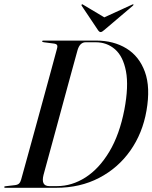

<svg xmlns="http://www.w3.org/2000/svg" viewBox="-28 -893 725 913"><path d="M-8 -3.5Q-8 -7 -1.5 -7.5L42 -12.5Q56 -14 62.5 -20.2Q69 -26.5 72.5 -39Q85 -84 102.5 -147.5Q120 -211 139.8 -283Q159.5 -355 179 -426.2Q198.5 -497.5 215.2 -558.8Q232 -620 243 -661.5Q246.5 -674 243 -679.2Q239.5 -684.5 227 -686L181 -692Q172.5 -693 172.5 -696.5Q172.5 -700 178 -700H429.5Q512 -700 573 -662.8Q634 -625.5 661 -551.5Q688 -477.5 668.5 -366.5Q650 -259.5 591.8 -176.8Q533.5 -94 443.2 -47Q353 0 239 0H-2.5Q-8 0 -8 -3.5ZM243 -8Q314 -8 378.8 -49.5Q443.5 -91 492 -172Q540.5 -253 563.5 -372Q584.5 -483.5 571 -554.2Q557.5 -625 519 -658.5Q480.5 -692 427.5 -692H379Q366.5 -692 356.8 -683.5Q347 -675 341 -655.5Q328.5 -610.5 312 -550Q295.5 -489.5 277.2 -422.2Q259 -355 240.8 -288Q222.5 -221 206.5 -162.2Q190.5 -103.5 179 -61.5Q165.5 -8 206.5 -8ZM468 -750.5Q457 -740.5 450.5 -740.5Q444 -740.5 437.5 -750.5L360.5 -865.5Q358 -869.5 361 -872Q363 -874 367.5 -870.5L468 -810.5L599 -870.5Q604.5 -873.5 606.5 -872Q608 -869.5 603.5 -865.5Z"/></svg>

Font: Fraunces 144pt
Style: Italic
Weight: 400
Italic angle: -16°
Version: Version 1.000;[b76b70a41]